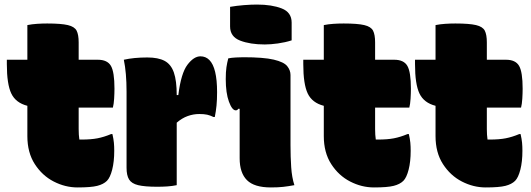

<svg xmlns="http://www.w3.org/2000/svg" viewBox="-20 -812 2330 842"><path d="M473 -224Q478 -202 479.5 -186Q481 -170 481 -151Q481 -103 472 -68Q463 -33 449 -19Q434 -4 406.5 3Q379 10 320 10Q266 10 215.5 -16Q165 -42 132.5 -92.5Q100 -143 100 -215V-348Q49 -361 29.5 -402Q10 -443 10 -531V-550H100V-702Q120 -706 142.5 -707.5Q165 -709 187 -709Q248 -709 277.5 -702Q307 -695 316 -677.5Q325 -660 325 -626V-550H409Q451 -550 466.5 -523Q482 -496 482 -423Q482 -403 480.5 -379Q479 -355 475 -340H325V-246Q325 -220 328 -200H338Q379 -200 407.5 -205.5Q436 -211 467 -224Z M755 0Q736 4 714.5 5.5Q693 7 670 7Q615 7 586 0Q557 -7 546 -25Q535 -43 535 -76V-410Q535 -493 523 -550Q567 -560 626 -560Q674 -560 702 -545Q730 -530 742.5 -494Q755 -458 755 -395H762Q774 -491 802 -528Q830 -565 859 -565Q882 -565 898 -549Q932 -515 932 -408Q932 -374 929.5 -349Q927 -324 922 -299H916Q902 -306 888.5 -309Q875 -312 854 -312Q828 -312 803 -303Q778 -294 755 -274Z M1031 -118V-335H1025Q1021 -328 1014 -328Q998 -328 984 -366Q970 -404 970 -465Q970 -497 973 -517Q976 -537 981 -556Q995 -559 1015.5 -560Q1036 -561 1047 -561Q1136 -561 1180.5 -550.5Q1225 -540 1239.5 -522Q1254 -504 1254 -483V-175Q1254 -124 1257 -79Q1260 -34 1271 0Q1244 5 1221.5 7.5Q1199 10 1168 10Q1095 10 1063 -22Q1031 -54 1031 -118ZM989 -782Q1018 -787 1049.5 -789.5Q1081 -792 1107 -792Q1172 -792 1215.5 -775Q1259 -758 1259 -713V-635Q1231 -626 1199 -621.5Q1167 -617 1141 -617Q1077 -617 1033 -634Q989 -651 989 -696Z M1773 -224Q1778 -202 1779.5 -186Q1781 -170 1781 -151Q1781 -103 1772 -68Q1763 -33 1749 -19Q1734 -4 1706.5 3Q1679 10 1620 10Q1566 10 1515.5 -16Q1465 -42 1432.5 -92.5Q1400 -143 1400 -215V-348Q1349 -361 1329.5 -402Q1310 -443 1310 -531V-550H1400V-702Q1420 -706 1442.5 -707.5Q1465 -709 1487 -709Q1548 -709 1577.5 -702Q1607 -695 1616 -677.5Q1625 -660 1625 -626V-550H1709Q1751 -550 1766.5 -523Q1782 -496 1782 -423Q1782 -403 1780.5 -379Q1779 -355 1775 -340H1625V-246Q1625 -220 1628 -200H1638Q1679 -200 1707.5 -205.5Q1736 -211 1767 -224Z M2263 -224Q2268 -202 2269.5 -186Q2271 -170 2271 -151Q2271 -103 2262 -68Q2253 -33 2239 -19Q2224 -4 2196.5 3Q2169 10 2110 10Q2056 10 2005.5 -16Q1955 -42 1922.5 -92.5Q1890 -143 1890 -215V-348Q1839 -361 1819.5 -402Q1800 -443 1800 -531V-550H1890V-702Q1910 -706 1932.5 -707.5Q1955 -709 1977 -709Q2038 -709 2067.5 -702Q2097 -695 2106 -677.5Q2115 -660 2115 -626V-550H2199Q2241 -550 2256.5 -523Q2272 -496 2272 -423Q2272 -403 2270.5 -379Q2269 -355 2265 -340H2115V-246Q2115 -220 2118 -200H2128Q2169 -200 2197.5 -205.5Q2226 -211 2257 -224Z"/></svg>

Font: Recursive Sn Csl St XBk
Style: Regular
Weight: 1000
Version: Version 1.079;hotconv 1.0.112;makeotfexe 2.5.65598; ttfautoh